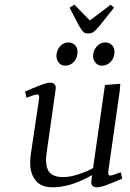

<svg xmlns="http://www.w3.org/2000/svg" viewBox="-20 -800 560 827"><path d="M87.9 -405.8Q142.6 -429.2 163.1 -436.5Q183.6 -443.8 195.8 -443.8Q220.2 -443.8 220.2 -420.9Q220.2 -419.4 219.7 -416.7Q219.2 -414.1 218.8 -409.4Q218.3 -404.8 217.8 -401.9L182.1 -150.9Q178.2 -120.6 178.2 -111.8Q178.2 -71.8 196.3 -54.4Q214.4 -37.1 252.9 -37.1Q281.2 -37.1 319.6 -49.8Q357.9 -62.5 380.9 -76.2L432.1 -434.1L498 -439L496.1 -411.1L446.8 -64.9Q443.8 -43.9 454.1 -43.9Q464.4 -43.9 500 -58.1L506.8 -30.8Q454.6 -8.3 432.6 -0.7Q410.6 6.8 397.9 6.8Q373 6.8 373 -16.1Q373 -19.5 375 -33.2L377 -45.9Q284.2 6.8 207 6.8Q156.2 6.8 133.1 -23.2Q109.9 -53.2 109.9 -99.1Q109.9 -114.7 112.8 -136.2L147.9 -372.1Q150.9 -393.1 141.1 -393.1Q129.9 -393.1 94.2 -378.9ZM223.1 -558.1Q223.1 -582 237.8 -599.6Q252.4 -617.2 274.9 -617.2Q291 -617.2 302.5 -606.2Q314 -595.2 314 -576.2Q314 -551.3 298.8 -534.2Q283.7 -517.1 259.8 -517.1Q244.1 -517.1 233.6 -529.8Q223.1 -542.5 223.1 -558.1ZM279.8 -767.1 300.8 -779.8 367.2 -711.9 457 -779.8 471.2 -767.1 408.2 -688Q392.1 -668.9 382.8 -662.4Q373.5 -655.8 359.9 -655.8Q346.2 -655.8 339.4 -662.1Q332.5 -668.5 320.8 -688ZM380.9 -558.1Q380.9 -581.5 396.2 -599.4Q411.6 -617.2 434.1 -617.2Q450.2 -617.2 461.7 -606.2Q473.1 -595.2 473.1 -576.2Q473.1 -551.8 457.5 -534.4Q441.9 -517.1 418 -517.1Q402.3 -517.1 391.6 -529.8Q380.9 -542.5 380.9 -558.1Z"/></svg>

Font: Dehuti Alt
Style: Italic
Weight: 400
Version: Version 1.2